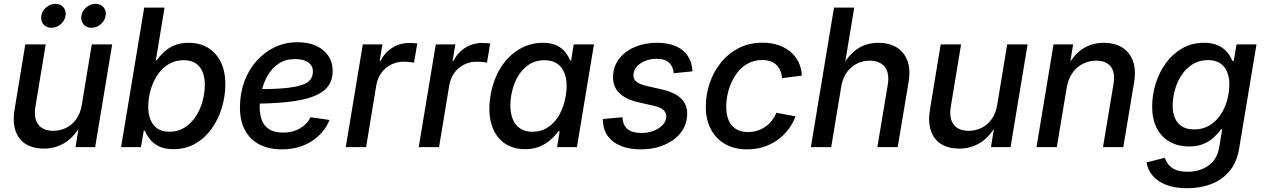

<svg xmlns="http://www.w3.org/2000/svg" viewBox="-20 -767 6594 1001"><path d="M208.5 7.8Q153.8 7.8 115.7 -15.1Q77.6 -38.1 61.3 -84Q44.9 -129.9 56.2 -197.3L111.8 -535.6H218.3L164.6 -210.4Q154.8 -150.9 179.4 -117.9Q204.1 -85 257.8 -85Q293.5 -85 324.7 -100.3Q356 -115.7 377.7 -146Q399.4 -176.3 406.7 -221.2L458.5 -535.6H564.9L476.1 0H374L395 -131.8H410.2Q374 -59.6 323 -25.9Q272 7.8 208.5 7.8ZM457 -622.1Q430.7 -622.1 415.3 -640.4Q399.9 -658.7 404.3 -684.6Q408.2 -710.4 429.9 -728.8Q451.7 -747.1 478 -747.1Q504.4 -747.1 519.8 -728.8Q535.2 -710.4 530.8 -684.6Q526.4 -658.7 504.9 -640.4Q483.4 -622.1 457 -622.1ZM248 -622.1Q221.7 -622.1 206.3 -640.4Q190.9 -658.7 195.3 -684.6Q199.2 -710.4 220.9 -728.8Q242.7 -747.1 269 -747.1Q295.4 -747.1 310.8 -728.8Q326.2 -710.4 321.8 -684.6Q317.4 -658.7 295.9 -640.4Q274.4 -622.1 248 -622.1Z M884.3 10.7Q838.9 10.7 809.1 -3.9Q779.3 -18.6 762 -40.8Q744.6 -63 735.4 -85.4H729.5L714.8 0H611.3L731.9 -727.5H837.9L792.5 -452.6H796.9Q812 -474.1 834.2 -495.1Q856.4 -516.1 888.2 -530Q919.9 -543.9 962.9 -543.9Q1021.5 -543.9 1064.5 -517.8Q1107.4 -491.7 1131.1 -443.6Q1154.8 -395.5 1154.8 -328.1Q1154.8 -267.1 1137 -206.8Q1119.1 -146.5 1084.5 -97.4Q1049.8 -48.3 999.5 -18.8Q949.2 10.7 884.3 10.7ZM863.3 -80.1Q908.7 -80.1 943.1 -102.3Q977.5 -124.5 1001 -160.6Q1024.4 -196.8 1036.1 -240Q1047.9 -283.2 1047.9 -325.2Q1047.9 -384.3 1020.3 -418.7Q992.7 -453.1 937.5 -453.1Q892.6 -453.1 857.9 -431.6Q823.2 -410.2 800 -374.8Q776.9 -339.4 764.9 -296.4Q752.9 -253.4 752.9 -210Q752.9 -150.4 781 -115.2Q809.1 -80.1 863.3 -80.1Z M1449.2 11.7Q1381.3 11.7 1332.3 -13.9Q1283.2 -39.6 1256.6 -89.6Q1230 -139.6 1231 -211.9Q1231.9 -282.7 1254.6 -343.8Q1277.3 -404.8 1318.1 -450.2Q1358.9 -495.6 1413.1 -521.2Q1467.3 -546.9 1530.8 -546.9Q1585 -546.9 1626.5 -528.8Q1668 -510.7 1691.2 -476.8Q1714.4 -442.9 1714.4 -396Q1714.4 -347.7 1688.5 -314.9Q1662.6 -282.2 1610.1 -262.9Q1557.6 -243.7 1478 -235.1Q1398.4 -226.6 1291.5 -226.6L1304.2 -301.8Q1395 -301.8 1454.6 -306.6Q1514.2 -311.5 1548.6 -322.3Q1583 -333 1597.2 -350.8Q1611.3 -368.7 1611.3 -394.5Q1611.3 -424.3 1586.9 -441.7Q1562.5 -459 1520 -459Q1468.3 -459 1432.9 -435.3Q1397.5 -411.6 1375.7 -373.8Q1354 -335.9 1344 -292.7Q1334 -249.5 1334 -210Q1333.5 -172.9 1344.5 -142.3Q1355.5 -111.8 1382.3 -93.8Q1409.2 -75.7 1456.1 -75.7Q1506.3 -75.7 1543.9 -97.4Q1581.5 -119.1 1599.1 -155.8L1698.2 -141.6Q1669.9 -72.3 1604 -30.3Q1538.1 11.7 1449.2 11.7Z M1782.7 0 1871.6 -535.6H1973.6L1959.5 -449.7H1963.9Q1985.8 -493.2 2025.4 -518.1Q2064.9 -543 2112.8 -543Q2124 -543 2135.7 -542.2Q2147.5 -541.5 2155.3 -540.5L2138.7 -439.9Q2131.8 -441.9 2116.2 -443.6Q2100.6 -445.3 2084 -445.3Q2049.8 -445.3 2019.5 -430.4Q1989.3 -415.5 1969 -388.2Q1948.7 -360.8 1941.9 -322.8L1888.7 0Z M2163.1 0 2252 -535.6H2354L2339.8 -449.7H2344.2Q2366.2 -493.2 2405.8 -518.1Q2445.3 -543 2493.2 -543Q2504.4 -543 2516.1 -542.2Q2527.8 -541.5 2535.6 -540.5L2519 -439.9Q2512.2 -441.9 2496.6 -443.6Q2481 -445.3 2464.4 -445.3Q2430.2 -445.3 2399.9 -430.4Q2369.6 -415.5 2349.4 -388.2Q2329.1 -360.8 2322.3 -322.8L2269 0Z M2717.8 10.7Q2651.4 10.7 2606 -23.4Q2560.5 -57.6 2542 -119.9Q2523.4 -182.1 2537.1 -267.6Q2551.8 -353.5 2591.1 -415.3Q2630.4 -477.1 2687.3 -510.5Q2744.1 -543.9 2810.1 -543.9Q2855 -543.9 2883.5 -529.5Q2912.1 -515.1 2928.2 -493.9Q2944.3 -472.7 2952.6 -451.7H2957.5L2971.2 -535.6H3076.7L2987.8 0H2884.3L2897.9 -83H2891.1Q2875.5 -61 2851.8 -39.6Q2828.1 -18.1 2795.2 -3.7Q2762.2 10.7 2717.8 10.7ZM2756.3 -80.1Q2801.8 -80.1 2837.4 -103.8Q2873 -127.4 2896.7 -169.7Q2920.4 -211.9 2929.7 -268.1Q2939 -324.2 2929.2 -365.7Q2919.4 -407.2 2891.4 -430.2Q2863.3 -453.1 2817.9 -453.1Q2772.5 -453.1 2736.8 -429.7Q2701.2 -406.2 2677.7 -364.5Q2654.3 -322.8 2645 -268.1Q2636.2 -212.4 2645.8 -169.9Q2655.3 -127.4 2683.3 -103.8Q2711.4 -80.1 2756.3 -80.1Z M3321.3 11.7Q3263.2 11.7 3219.7 -5.1Q3176.3 -22 3151.1 -54.4Q3126 -86.9 3123.5 -133.3Q3123 -136.7 3123 -139.9Q3123 -143.1 3123 -146.5L3225.1 -155.8Q3227.1 -113.8 3252 -93.8Q3276.9 -73.7 3323.7 -73.7Q3357.9 -73.7 3386.5 -84.5Q3415 -95.2 3433.1 -113.5Q3451.2 -131.8 3453.6 -155.3Q3455.6 -177.7 3440.2 -192.4Q3424.8 -207 3391.1 -214.8L3304.2 -234.9Q3235.8 -251 3203.6 -287.4Q3171.4 -323.7 3176.8 -379.4Q3181.2 -429.2 3212.6 -466.6Q3244.1 -503.9 3294.2 -523.9Q3344.2 -543.9 3403.8 -543.9Q3487.3 -543.9 3533.9 -508.5Q3580.6 -473.1 3587.9 -414.6Q3588.9 -409.7 3589.4 -404.8Q3589.8 -399.9 3589.8 -395L3492.2 -385.3Q3490.2 -418.5 3469 -439.5Q3447.8 -460.4 3402.3 -460.4Q3371.1 -460.4 3344.7 -450Q3318.4 -439.5 3301.5 -421.4Q3284.7 -403.3 3282.7 -380.4Q3280.3 -356.9 3296.1 -342.5Q3312 -328.1 3350.1 -319.3L3434.6 -299.8Q3503.9 -283.7 3535.6 -248.5Q3567.4 -213.4 3562 -159.7Q3559.1 -121.1 3539.1 -89.4Q3519 -57.6 3486.1 -34.9Q3453.1 -12.2 3411.1 -0.2Q3369.1 11.7 3321.3 11.7Z M3876 11.7Q3809.1 11.7 3760.7 -15.9Q3712.4 -43.5 3686 -93.5Q3659.7 -143.6 3659.7 -210.4Q3659.7 -273.4 3679.9 -333.3Q3700.2 -393.1 3738.5 -440.7Q3776.9 -488.3 3831.5 -516.4Q3886.2 -544.4 3955.6 -544.4Q4000 -544.4 4036.9 -532.2Q4073.7 -520 4100.6 -497.6Q4127.4 -475.1 4143.1 -443.4Q4158.7 -411.6 4160.6 -373L4057.1 -359.4Q4055.7 -380.4 4048.6 -397.7Q4041.5 -415 4028.8 -427.7Q4016.1 -440.4 3997.6 -447.3Q3979 -454.1 3953.6 -454.1Q3907.7 -454.1 3872.8 -432.4Q3837.9 -410.6 3814.2 -374.8Q3790.5 -338.9 3778.3 -295.7Q3766.1 -252.4 3766.1 -210Q3766.1 -171.4 3778.1 -141.8Q3790 -112.3 3815.2 -95.5Q3840.3 -78.6 3879.4 -78.6Q3905.8 -78.6 3928.7 -85.9Q3951.7 -93.3 3970.7 -106.7Q3989.7 -120.1 4004.2 -138.7Q4018.6 -157.2 4027.3 -179.2L4127.4 -160.6Q4112.8 -121.1 4088.1 -89.6Q4063.5 -58.1 4030.8 -35.4Q3998 -12.7 3959 -0.5Q3919.9 11.7 3876 11.7Z M4365.7 -314.5 4313.5 0H4207.5L4328.1 -727.5H4433.6L4379.9 -403.8H4361.8Q4386.2 -452.6 4416 -483.4Q4445.8 -514.2 4481.4 -529.1Q4517.1 -543.9 4559.6 -543.9Q4614.3 -543.9 4653.6 -520.5Q4692.9 -497.1 4710.4 -451.4Q4728 -405.8 4716.8 -338.4L4660.2 0H4554.2L4608.4 -325.2Q4618.2 -385.7 4592.8 -418.2Q4567.4 -450.7 4514.2 -450.7Q4478.5 -450.7 4447.5 -435.3Q4416.5 -419.9 4394.8 -389.9Q4373 -359.9 4365.7 -314.5Z M4981 7.8Q4926.3 7.8 4888.2 -15.1Q4850.1 -38.1 4833.7 -84Q4817.4 -129.9 4828.6 -197.3L4884.3 -535.6H4990.7L4937 -210.4Q4927.2 -150.9 4951.9 -117.9Q4976.6 -85 5030.3 -85Q5065.9 -85 5097.2 -100.3Q5128.4 -115.7 5150.1 -146Q5171.9 -176.3 5179.2 -221.2L5231 -535.6H5337.4L5248.5 0H5146.5L5167.5 -131.8H5182.6Q5146.5 -59.6 5095.5 -25.9Q5044.4 7.8 4981 7.8Z M5541.5 -311 5489.7 0H5383.8L5472.7 -535.6H5574.7L5553.7 -403.8L5538.1 -407.2Q5573.7 -478.5 5622.8 -511.2Q5671.9 -543.9 5734.4 -543.9Q5790.5 -543.9 5830.1 -519.8Q5869.6 -495.6 5886.7 -449Q5903.8 -402.3 5892.1 -335L5836.4 0H5730.5L5785.2 -328.6Q5795.4 -389.2 5771 -419.9Q5746.6 -450.7 5695.3 -450.7Q5658.2 -450.7 5626 -434.6Q5593.8 -418.5 5571.5 -387.2Q5549.3 -356 5541.5 -311Z M6169.4 214.4Q6105 214.4 6059.6 196.5Q6014.2 178.7 5988.8 148.2Q5963.4 117.7 5957.5 79.6L6052.7 55.7Q6058.6 73.7 6071.3 90.3Q6084 106.9 6108.2 117.7Q6132.3 128.4 6171.4 128.4Q6235.8 128.4 6281 95.7Q6326.2 63 6336.4 0.5L6352.1 -93.3L6345.2 -91.8Q6329.1 -69.8 6306.9 -49.6Q6284.7 -29.3 6253.7 -16.4Q6222.7 -3.4 6179.7 -3.4Q6122.1 -3.4 6078.6 -27.8Q6035.2 -52.2 6011 -98.9Q5986.8 -145.5 5986.8 -210.9Q5986.8 -272.9 6005.4 -332Q6023.9 -391.1 6059.1 -439Q6094.2 -486.8 6144.3 -515.4Q6194.3 -543.9 6257.3 -543.9Q6292.5 -543.9 6317.6 -535.2Q6342.8 -526.4 6360.1 -512Q6377.4 -497.6 6388.7 -480.7Q6399.9 -463.9 6406.2 -448.2L6412.1 -449.2L6426.8 -535.6H6530.8L6440.4 6.8Q6428.2 80.1 6389.4 126Q6350.6 171.9 6293.5 193.1Q6236.3 214.4 6169.4 214.4ZM6205.6 -92.3Q6251 -92.3 6285.2 -112.8Q6319.3 -133.3 6342.5 -167.5Q6365.7 -201.7 6377.4 -242.9Q6389.2 -284.2 6389.2 -326.7Q6389.2 -385.3 6361.1 -419.4Q6333 -453.6 6277.8 -453.6Q6233.4 -453.6 6199.2 -432.9Q6165 -412.1 6141.6 -377.4Q6118.2 -342.8 6106 -300.5Q6093.8 -258.3 6093.8 -215.8Q6093.8 -157.7 6122.3 -125Q6150.9 -92.3 6205.6 -92.3Z"/></svg>

Font: Inter 20pt Medium
Style: Italic
Weight: 500
Italic angle: -9.3988°
Version: Version 4.001;git-66647c0bb